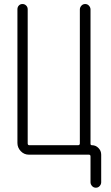

<svg xmlns="http://www.w3.org/2000/svg" viewBox="-20 -750 540 931"><path d="M120.1 0Q96.7 0 80.6 -17.1Q64.5 -34.2 64.5 -56.6V-705.1Q64.5 -715.8 71.3 -723.1Q78.1 -730.5 88.9 -730.5Q99.6 -730.5 106.9 -723.1Q114.3 -715.8 114.3 -705.1V-54.7Q114.3 -45.9 122.1 -45.9H358.4Q367.2 -45.9 367.2 -54.7V-704.1Q367.2 -713.9 374.5 -722.2Q381.8 -730.5 393.1 -730.5Q404.3 -730.5 411.6 -722.2Q418.9 -713.9 418.9 -704.1V-52.7Q418.9 -45.9 425.8 -45.9Q444.3 -45.9 457.5 -32.2Q470.7 -18.6 470.7 0V133.8Q470.7 143.6 463.4 151.9Q456.1 160.2 444.8 160.2Q433.6 160.2 426.3 151.9Q418.9 143.6 418.9 133.8V8.8Q418.9 0 411.1 0Z"/></svg>

Font: Rounded Mgen+ 1m light
Style: Regular
Weight: 200
Designer: [Source Han Sans]
Ryoko NISHIZUKA  (kana & ideographs); Paul D. Hunt (Latin, Greek & Cyrillic); Wenlong ZHANG  (bopomofo
Version: Version 1.059.20150602